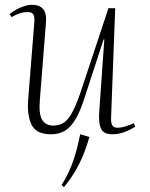

<svg xmlns="http://www.w3.org/2000/svg" viewBox="-20 -542 621 795"><path d="M350 25Q341 59 327 94Q313 129 293.5 163Q274 197 245 233L235 224Q258 187 272.5 152Q287 117 296 82.5Q305 48 312 14ZM20 -484Q31 -493 46 -501.5Q61 -510 78.5 -516Q96 -522 114 -522Q144 -522 159 -504Q174 -486 170 -445L145 -128Q140 -70 154.5 -46Q169 -22 201 -22Q222 -22 240 -31.5Q258 -41 275 -69.5Q292 -98 312 -155L429 -508H457L440 -56Q439 -33 445 -23Q451 -13 467 -13Q479 -13 495.5 -17.5Q512 -22 534 -32L540 -17Q531 -12 519.5 -6Q508 0 496 4.5Q484 9 471 11.5Q458 14 445 14Q408 14 397.5 -11Q387 -36 391 -81L412 -379H409L332 -143Q314 -85 294 -50.5Q274 -16 249.5 -1Q225 14 191 14Q129 14 110 -27Q91 -68 97 -134L122 -449Q124 -471 118.5 -481.5Q113 -492 95 -492Q78 -492 62 -487Q46 -482 28 -471Z"/></svg>

Font: Literata 60pt ExtraLight
Style: Italic
Weight: 250
Italic angle: -2°
Designer: Latin by Veronika Burian and Jose Scaglione. Greek by Irene Vlachou. Cyrillic by Vera Evstafieva
Foundry: TypeTogether
Version: Version 3.103;gftools[0.9.29]